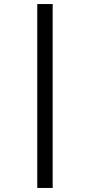

<svg xmlns="http://www.w3.org/2000/svg" viewBox="-20 -826 444 948"><path d="M240 102H164V-806H240Z"/></svg>

Font: FiraSans
Style: Regular
Weight: 350
Designer: Carrois Corporate & Edenspiekermann AG
Foundry: Carrois Corporate GbR & Edenspiekermann AG
Version: Version 3.106;PS 003.106;hotconv 1.0.70;makeotf.lib2.5.58329